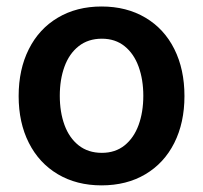

<svg xmlns="http://www.w3.org/2000/svg" viewBox="-20 -557 622 588"><path d="M37.1 -262.7Q37.1 -344.7 68.4 -406.7Q99.6 -468.8 157.2 -502.9Q214.8 -537.1 291 -537.1Q367.7 -537.1 425.3 -502.9Q482.9 -468.8 513.9 -406.7Q544.9 -344.7 544.9 -262.7Q544.9 -181.2 513.7 -119.1Q482.4 -57.1 425 -23.2Q367.7 10.7 291 10.7Q214.8 10.7 157.2 -23.4Q99.6 -57.6 68.4 -119.4Q37.1 -181.2 37.1 -262.7ZM418.9 -263.7Q418.9 -313 404.5 -352.8Q390.1 -392.6 361.6 -415.5Q333 -438.5 292 -438.5Q250 -438.5 220.9 -415.5Q191.9 -392.6 177.5 -353Q163.1 -313.5 163.1 -263.7Q163.1 -213.9 177.5 -174.3Q191.9 -134.8 220.9 -111.8Q250 -88.9 292 -88.9Q333 -88.9 361.6 -111.8Q390.1 -134.8 404.5 -174.3Q418.9 -213.9 418.9 -263.7Z"/></svg>

Font: WEMIX Pretendard SemiBold
Style: Regular
Weight: 600
Designer: Base glyphs from Inter by Rasmus Andersson; Hangeul glyphs from Noto Sans CJK(Source Han Sans) by Jang Soo-young and Kan
Foundry: Kil Hyung-jin
Version: Version 1.000